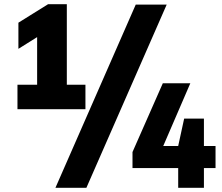

<svg xmlns="http://www.w3.org/2000/svg" viewBox="-20 -830 1062 918"><path d="M299.5 -425H388.5V-308H63.5V-425H157.5V-652.5L68 -596.5V-721.5L210 -810H299.5ZM245 68 629 -808H777L393 68ZM1010.5 -132V-26.5H955V68H832V-26.5H613.5V-103L758.5 -432H890L760.5 -132H832L860.5 -263H955V-132Z"/></svg>

Font: Encode Sans Semi Condensed ExBd
Style: Regular
Weight: 800
Width: 4
Designer: Multiple Designers
Foundry: Impallari Type
Version: Version 2.000